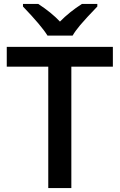

<svg xmlns="http://www.w3.org/2000/svg" viewBox="-20 -951 606 971"><path d="M340.8 -613.8V0H224.1V-613.8H14.2V-713.9H550.8V-613.8ZM394.5 -931.2H472.2V-918Q416.5 -860.4 385.3 -823.7Q360.4 -793.9 347.2 -771H220.2Q189.5 -820.8 96.2 -918V-931.2H173.3Q240.7 -887.2 283.2 -841.8Q331.1 -890.6 394.5 -931.2Z"/></svg>

Font: Open Sans
Style: SemiBold
Weight: 600
Foundry: Ascender Corporation
Version: Version 1.10